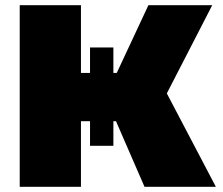

<svg xmlns="http://www.w3.org/2000/svg" viewBox="-20 -720 858 740"><path d="M798 -700 623 -360 812 0H537L427 -253H417V-158H327V-253H292V0H56V-700H292V-439H327V-537H417V-439H430L552 -700Z"/></svg>

Font: Montserrat-Alt1 Black
Style: Regular
Weight: 900
Designer: Differentunic
Foundry: Differentunic
Version: Version 7.222